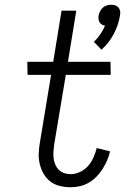

<svg xmlns="http://www.w3.org/2000/svg" viewBox="-20 -780 540 808"><path d="M407 -571 375 -604Q390 -618 402 -635.5Q414 -653 422 -672Q414 -673 408 -677Q402 -681 398.5 -687Q395 -693 394.5 -700.5Q394 -708 395 -715Q397 -724 401.5 -733Q406 -742 413.5 -748.5Q421 -755 430 -757.5Q439 -760 448 -760Q457 -760 465 -757.5Q473 -755 478.5 -748.5Q484 -742 485.5 -733Q487 -724 485 -715Q479 -676 459 -637.5Q439 -599 407 -571ZM277 8Q254 8 231.5 2.5Q209 -3 192 -16Q175 -29 164 -48Q153 -67 147.5 -89Q142 -111 143 -134.5Q144 -158 148 -181L195 -465H96L95 -520H204L239 -735H301L266 -520H445L446 -465H257L208 -172Q206 -158 205 -143.5Q204 -129 205.5 -115Q207 -101 212.5 -88Q218 -75 227.5 -65.5Q237 -56 250 -51.5Q263 -47 277 -47Q297 -47 317 -56.5Q337 -66 351 -82Q365 -98 373.5 -117.5Q382 -137 387 -157L443 -143Q439 -124 431 -105.5Q423 -87 412 -69.5Q401 -52 386.5 -37Q372 -22 354 -11.5Q336 -1 316.5 3.5Q297 8 277 8Z"/></svg>

Font: Iosevka Curly Slab Light
Style: Italic
Weight: 300
Italic angle: -9°
Monospace: yes
Designer: Belleve Invis
Foundry: Belleve Invis
Version: Version 22.1.2; ttfautohint (v1.8.4)